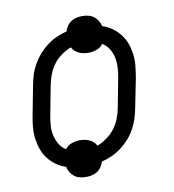

<svg xmlns="http://www.w3.org/2000/svg" viewBox="-75 -651 699 772"><g transform="rotate(-10 275.0 -265.0)"><path d="M216 55Q203 55 190 52Q177 49 167.5 41.5Q158 34 151.5 23.5Q145 13 143 1Q121 -6 103 -19Q85 -32 71.5 -49.5Q58 -67 50.5 -88Q43 -109 40 -132Q37 -155 39 -179Q41 -203 46 -227L69 -347Q73 -368 79.5 -388.5Q86 -409 97.5 -429Q109 -449 124.5 -466.5Q140 -484 158 -497.5Q176 -511 197 -520.5Q218 -530 239 -535Q242 -546 249 -556.5Q256 -567 266.5 -573.5Q277 -580 288.5 -582.5Q300 -585 311 -585Q324 -585 336.5 -582Q349 -579 358.5 -571.5Q368 -564 374.5 -553.5Q381 -543 384 -531Q406 -524 424 -511Q442 -498 455.5 -480.5Q469 -463 476.5 -442Q484 -421 487 -398Q490 -375 487.5 -351Q485 -327 481 -303L457 -183Q453 -162 446.5 -141.5Q440 -121 429 -101Q418 -81 402.5 -63.5Q387 -46 369 -32.5Q351 -19 330 -9.5Q309 0 288 5Q285 16 278 26.5Q271 37 260.5 43.5Q250 50 238.5 52.5Q227 55 216 55ZM282 -61Q302 -69 321 -82.5Q340 -96 354 -114.5Q368 -133 376 -153.5Q384 -174 388 -195L411 -315Q415 -336 416 -357Q417 -378 413 -397.5Q409 -417 398.5 -434Q388 -451 371 -461Q362 -447 344.5 -441Q327 -435 311 -435Q300 -435 290.5 -437Q281 -439 272.5 -443Q264 -447 256.5 -453.5Q249 -460 245 -469Q224 -461 205 -447.5Q186 -434 172.5 -415.5Q159 -397 151 -376.5Q143 -356 139 -335L116 -215Q112 -194 110.5 -173Q109 -152 113.5 -132.5Q118 -113 128 -96Q138 -79 155 -69Q165 -83 182 -89Q199 -95 215 -95Q226 -95 236 -93Q246 -91 254.5 -87Q263 -83 270 -76.5Q277 -70 282 -61Z"/></g></svg>

Font: Lode Term
Style: Italic
Weight: 400
Italic angle: -11°
Monospace: yes
Designer: Belleve Invis
Foundry: Belleve Invis
Version: Version 29.2.0